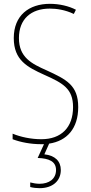

<svg xmlns="http://www.w3.org/2000/svg" viewBox="-20 -744 475 1004"><path d="M298 145C298 99 268 69 212 63L237 7C330 -7 389 -72 389 -184C389 -299 326 -329 224 -376C145 -411 79 -444 79 -545C79 -644 142 -699 240 -699C275 -699 320 -693 366 -671L377 -693C341 -712 291 -724 241 -724C131 -724 52 -663 52 -545C52 -429 123 -393 211 -353C310 -309 362 -280 362 -184C362 -77 300 -16 196 -16C142 -16 87 -28 46 -45V-16C88 0 141 10 195 10C200 10 205 10 210 10L177 82C236 84 273 100 273 145C273 192 236 217 187 217C171 217 153 214 138 210V234C153 238 171 240 187 240C254 240 298 203 298 145Z"/></svg>

Font: Noto Sans Ethiopic Condensed Thin
Style: Regular
Weight: 100
Width: 3
Designer: Monotype Design Team
Foundry: Monotype Imaging Inc.
Version: Version 2.102